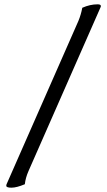

<svg xmlns="http://www.w3.org/2000/svg" viewBox="-20 -717 496 889"><path d="M432 -697Q447 -697 447 -689Q447 -686 445 -682L112 75Q98 107 95 136Q57 152 33 152Q9 152 9 143Q9 140 10 137L343 -620Q355 -649 361 -681Q397 -697 432 -697Z"/></svg>

Font: el_Medula One
Style: Regular
Weight: 400
Designer: Luciano Vergara
Foundry: Luciano Vergara
Version: Version 1.002 August 17, 2020